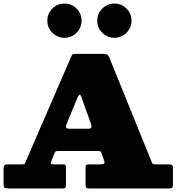

<svg xmlns="http://www.w3.org/2000/svg" viewBox="-20 -1057 990 1077"><path d="M0 -28.5V-110.5Q0 -123.5 4.5 -129.2Q9 -135 23 -135H105.5Q118 -135 120 -140.2Q122 -145.5 125.5 -153.5L379 -738.5Q384 -750.5 388.8 -752.8Q393.5 -755 410.5 -755H560.5Q578 -755 583.2 -750.2Q588.5 -745.5 593.5 -733.5L824 -165.5Q829.5 -151.5 832.8 -143.2Q836 -135 857.5 -135H923.5Q936.5 -135 943.2 -132.5Q950 -130 950 -115.5V-22.5Q950 -7.5 946 -3.8Q942 0 927.5 0H480.5Q465.5 0 462.8 -4.8Q460 -9.5 460 -24.5V-113.5Q460 -128 463.8 -131.5Q467.5 -135 481.5 -135H538.5Q560.5 -135 564.5 -140Q568.5 -145 563 -159.5L551 -193.5Q547.5 -203.5 544.8 -206.8Q542 -210 527.5 -210H316.5Q302 -210 296 -209.2Q290 -208.5 285.5 -197.5L269 -156.5Q264 -144.5 266 -139.8Q268 -135 281.5 -135H333.5Q345.5 -135 347.8 -130.8Q350 -126.5 350 -114.5V-18.5Q350 -6 345.5 -3Q341 0 329.5 0H33Q12 0 6 -3.8Q0 -7.5 0 -28.5ZM414.5 -509.5 356 -367.5Q351 -356.5 350.2 -345.8Q349.5 -335 369.5 -335H475Q492.5 -335 492.8 -345Q493 -355 489 -365.5L437 -511.5Q431 -529 425.2 -525Q419.5 -521 414.5 -509.5ZM621.5 -845Q582 -845 553.8 -873.2Q525.5 -901.5 525.5 -941Q525.5 -981 553.8 -1009Q582 -1037 621.5 -1037Q661.5 -1037 689.5 -1009Q717.5 -981 717.5 -941Q717.5 -901.5 689.5 -873.2Q661.5 -845 621.5 -845ZM341.5 -845Q302 -845 273.8 -873.2Q245.5 -901.5 245.5 -941Q245.5 -981 273.8 -1009Q302 -1037 341.5 -1037Q381.5 -1037 409.5 -1009Q437.5 -981 437.5 -941Q437.5 -901.5 409.5 -873.2Q381.5 -845 341.5 -845Z"/></svg>

Font: Besley* Fatface
Style: Regular
Weight: 900
Designer: Owen Earl
Foundry: indestructible type*
Version: Version 3.000; ttfautohint (v1.8.3)